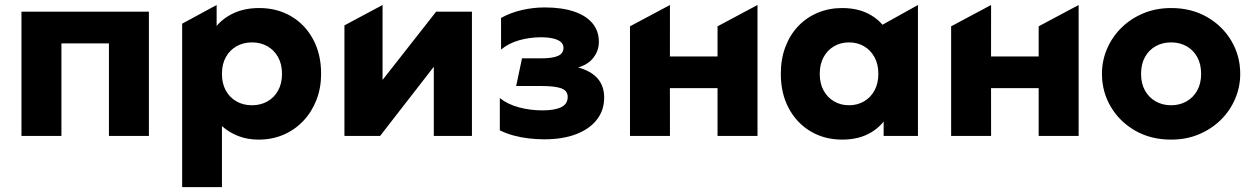

<svg xmlns="http://www.w3.org/2000/svg" viewBox="-20 -558 5138 788"><path d="M68.1 0V-510H591.1V0H427.1V-380H232.1V0Z M727.6 210V-460.8L869.1 -537.5V-451.5Q897.2 -485.1 941.6 -505.1Q985.9 -525 1044.4 -525Q1117.2 -525 1174.6 -491.4Q1232 -457.8 1264.9 -396.9Q1297.9 -336.1 1297.9 -255Q1297.9 -197.8 1279.1 -148.7Q1260.2 -99.6 1225.9 -62.9Q1191.6 -26.1 1144.7 -5.6Q1097.8 15 1041.4 15Q996.2 15 958.6 0.6Q920.9 -13.8 890.9 -40.5V210ZM1014.1 -126Q1049.6 -126 1077.6 -141.8Q1105.5 -157.5 1121.4 -186.4Q1137.4 -215.2 1137.4 -255Q1137.4 -294.8 1121.2 -323.7Q1105.1 -352.6 1077.2 -368.3Q1049.2 -384 1014.1 -384Q979 -384 951.1 -368.3Q923.1 -352.6 907 -323.7Q890.9 -294.8 890.9 -255Q890.9 -215.2 906.8 -186.4Q922.8 -157.5 950.7 -141.8Q978.6 -126 1014.1 -126Z M1393.6 0V-453.8L1550.1 -537.5V-230L1769.9 -510H1916.9V0H1760.4V-284L1539.9 0Z M2213.6 13.8Q2180.8 13.8 2148.9 9.9Q2117.1 6.1 2087.4 -2Q2057.8 -10.1 2031.4 -23V-155.5Q2063.9 -129.6 2110.1 -117.3Q2156.2 -105 2206.6 -105Q2255.8 -105 2282.8 -117.9Q2309.9 -130.9 2309.9 -160.2Q2309.9 -186 2283.5 -195.5Q2257.1 -205 2203.9 -205H2098.4L2122.4 -318.5H2199.1Q2247.9 -318.5 2270.2 -328.6Q2292.6 -338.8 2292.6 -361.8Q2292.6 -376.5 2281.4 -386Q2270.2 -395.5 2249.4 -400.2Q2228.6 -405 2200.1 -405Q2153.1 -405 2110.1 -392.6Q2067.1 -380.2 2036.4 -354.5V-484.5Q2076.8 -506.6 2123.2 -517.1Q2169.6 -527.5 2215.1 -527.5Q2285.6 -527.5 2335.4 -510.8Q2385.2 -494.1 2411.6 -462.5Q2437.9 -430.9 2437.9 -386.2Q2437.9 -351.2 2416.2 -322.2Q2394.5 -293.1 2352.6 -281.2Q2405.4 -266.9 2432.5 -236.1Q2459.6 -205.4 2459.6 -157Q2459.6 -105.9 2430 -67.4Q2400.4 -28.9 2345.2 -7.6Q2290.1 13.8 2213.6 13.8Z M2565.6 0V-450L2729.6 -537.5L2729.4 -326.2H2924.9V-450L3088.9 -537.5V0H2924.9V-196.2H2729.4L2729.6 0Z M3436.6 15Q3364.2 15 3307.3 -18.6Q3250.4 -52.2 3217.5 -113.1Q3184.6 -173.9 3184.6 -255Q3184.6 -316 3203.4 -365.6Q3222.2 -415.2 3256.2 -450.9Q3290.2 -486.5 3336.4 -505.8Q3382.5 -525 3436.6 -525Q3507.4 -525 3557.5 -494.1Q3607.6 -463.2 3629.1 -412.2L3579.1 -372V-443.8L3747.4 -537.5V0H3606.6V-133L3629.1 -97.8Q3607.6 -46.8 3557.5 -15.9Q3507.4 15 3436.6 15ZM3464.6 -126Q3498.6 -126 3525.8 -141.8Q3553 -157.5 3568.9 -186.4Q3584.9 -215.2 3584.9 -255Q3584.9 -294.8 3568.9 -323.7Q3553 -352.6 3525.8 -368.3Q3498.6 -384 3464.6 -384Q3430.6 -384 3403.4 -368.3Q3376.2 -352.6 3360.3 -323.7Q3344.4 -294.8 3344.4 -255Q3344.4 -215.2 3360.3 -186.4Q3376.2 -157.5 3403.4 -141.8Q3430.6 -126 3464.6 -126Z M3883.6 0V-450L4047.6 -537.5L4047.4 -326.2H4242.9V-450L4406.9 -537.5V0H4242.9V-196.2H4047.4L4047.6 0Z M4786.4 15Q4703 15 4639 -21.8Q4575 -58.6 4538.8 -120Q4502.6 -181.4 4502.6 -255Q4502.6 -308.5 4523.3 -357.2Q4544 -405.9 4582 -443.6Q4620 -481.2 4672 -503.1Q4724 -525 4786.4 -525Q4869.8 -525 4933.8 -488.2Q4997.8 -451.4 5033.9 -390Q5070.1 -328.6 5070.1 -255Q5070.1 -201.5 5049.4 -152.8Q5028.8 -104.1 4990.8 -66.4Q4952.8 -28.8 4900.9 -6.9Q4849.1 15 4786.4 15ZM4786.4 -126Q4821.5 -126 4849.4 -141.8Q4877.4 -157.5 4893.5 -186.4Q4909.6 -215.2 4909.6 -255Q4909.6 -294.8 4893.7 -323.7Q4877.8 -352.6 4849.8 -368.3Q4821.9 -384 4786.4 -384Q4750.9 -384 4722.9 -368.3Q4695 -352.6 4679.1 -323.7Q4663.1 -294.8 4663.1 -255Q4663.1 -215.2 4679.2 -186.4Q4695.4 -157.5 4723.3 -141.8Q4751.2 -126 4786.4 -126Z"/></svg>

Font: Geologica-Sharp
Style: Regular
Weight: 100
Designer: Sindre Bremnes, Frode Helland
Foundry: Monokrom Skriftforlag AS
Version: Version 1.010;gftools[0.9.28]